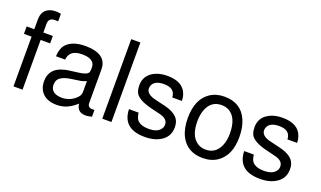

<svg xmlns="http://www.w3.org/2000/svg" viewBox="-76 -1182 2764 1654"><g transform="rotate(20 1306.0 -354.5)"><path d="M258 -524V-456H171V0H88V-456H18V-524H88V-613Q88 -701 162 -725Q184 -732 211 -732L231 -731L258 -727V-658L233 -659H229Q172 -659 171 -606V-524Z M813 -49V14Q784 22 767 23H766H756Q685 23 672 -40L670 -54Q642 -28 615 -12Q559 23 492 23Q382 23 339 -52Q320 -86 320 -132Q320 -234 412 -272L423 -276L457 -286Q466 -288 476 -290Q506 -295 580 -304Q653 -313 664 -342V-343V-344L667 -362V-384Q667 -448 586 -460Q569 -462 550 -462Q447 -462 430 -387Q428 -378 427 -369H343Q346 -441 379 -478Q434 -539 553 -539Q729 -539 748 -423Q750 -411 750 -396V-88Q750 -47 795 -47H797Q803 -47 808 -48H809ZM667 -165V-259L657 -255Q641 -248 619 -243L533 -230Q427 -215 411 -161L407 -135V-134Q407 -69 474 -54Q490 -50 510 -50Q582 -50 634 -97Q647 -109 655 -120Q667 -138 667 -165Z M986 -729V0H902V-729Z M1494 -378H1406Q1403 -462 1301 -462Q1219 -462 1196 -413Q1190 -400 1190 -383Q1190 -338 1256 -316L1287 -308L1367 -289Q1485 -261 1508 -191Q1515 -170 1515 -143Q1515 -47 1425 -3Q1373 23 1299 23Q1105 23 1091 -139L1090 -156H1178Q1184 -109 1202 -89Q1235 -54 1306 -54Q1390 -54 1418 -101Q1428 -116 1428 -136Q1428 -182 1374 -201Q1365 -204 1355 -207H1354L1347 -209L1269 -228Q1150 -257 1119 -308Q1110 -324 1106 -345L1103 -379Q1103 -472 1187 -514Q1236 -539 1304 -539Q1449 -539 1484 -438Q1494 -411 1494 -378Z M1828 -539Q1980 -539 2037 -410Q2066 -345 2066 -254Q2066 -87 1964 -16Q1908 23 1829 23Q1685 23 1625 -96Q1592 -162 1592 -258Q1592 -432 1697 -502Q1752 -539 1828 -539ZM1829 -462Q1736 -462 1698 -370Q1679 -323 1679 -258Q1679 -121 1757 -73Q1788 -54 1829 -54Q1919 -54 1958 -142Q1979 -189 1979 -255Q1979 -400 1897 -446Q1867 -462 1829 -462Z M2550 -378H2462Q2459 -462 2357 -462Q2275 -462 2252 -413Q2246 -400 2246 -383Q2246 -338 2312 -316L2343 -308L2423 -289Q2541 -261 2564 -191Q2571 -170 2571 -143Q2571 -47 2481 -3Q2429 23 2355 23Q2161 23 2147 -139L2146 -156H2234Q2240 -109 2258 -89Q2291 -54 2362 -54Q2446 -54 2474 -101Q2484 -116 2484 -136Q2484 -182 2430 -201Q2421 -204 2411 -207H2410L2403 -209L2325 -228Q2206 -257 2175 -308Q2166 -324 2162 -345L2159 -379Q2159 -472 2243 -514Q2292 -539 2360 -539Q2505 -539 2540 -438Q2550 -411 2550 -378Z"/></g></svg>

Font: SolaimanLipi Normal
Style: Regular
Weight: 400
Designer: Solaiman Karim
Foundry: Ekushey
Version: Designed by Solaiman Karim | Developed Version 2.002 : Al Ma